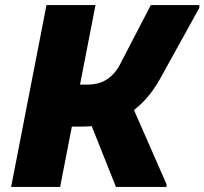

<svg xmlns="http://www.w3.org/2000/svg" viewBox="-20 -740 809 760"><path d="M210 -239 243 -405H325Q373 -405 405 -427Q437 -449 455 -485L577 -720H769V-709L617 -434Q511 -239 307 -239ZM24 0 164 -720H358L218 0ZM439 0 331 -271 500 -328 639 -11V0Z"/></svg>

Font: Kufam ExtraBold
Style: Italic
Weight: 800
Italic angle: -11°
Designer: Artur Schmal
Foundry: Original Type
Version: Version 1.301; ttfautohint (v1.8.3)